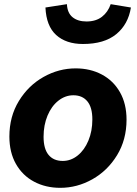

<svg xmlns="http://www.w3.org/2000/svg" viewBox="-20 -888 656 921"><path d="M25 -233Q25 -329 70.5 -403.5Q116 -478 189 -519Q262 -560 343 -560Q413 -560 468.5 -530.5Q524 -501 555.5 -445.5Q587 -390 587 -314Q587 -218 541.5 -143.5Q496 -69 423 -28Q350 13 269 13Q199 13 143.5 -16.5Q88 -46 56.5 -101.5Q25 -157 25 -233ZM423 -315Q423 -373 399 -402Q375 -431 332 -431Q293 -431 260 -405Q227 -379 208 -333.5Q189 -288 189 -232Q189 -174 213 -145Q237 -116 281 -116Q320 -116 352.5 -142Q385 -168 404 -213.5Q423 -259 423 -315ZM198 -852 301 -868Q303 -826 328 -805.5Q353 -785 395 -785Q440 -785 469 -807.5Q498 -830 511 -868L608 -852Q595 -771 537.5 -724Q480 -677 378 -677Q297 -677 249.5 -720Q202 -763 198 -852Z"/></svg>

Font: Nebula Sans Bold
Style: Regular
Weight: 700
Italic angle: -9°
Designer: Paul D. Hunt for Adobe (as Source Sans)
Foundry: Nebula Entertainment & Broadcasting LLC
Version: Version 1.010